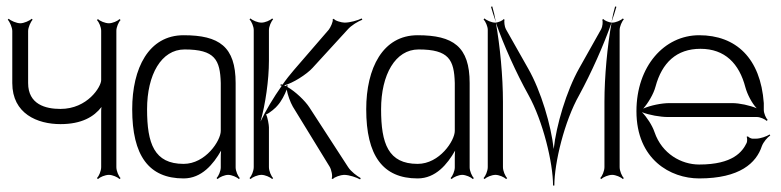

<svg xmlns="http://www.w3.org/2000/svg" viewBox="-20 -541 2417 594"><path d="M4 -480C10 -474 18 -456 18 -445V-284C18 -189 96 -157 167 -157C233 -157 271 -180 294 -210C293 -205 293 -199 293 -194V-24C293 -12 286 4 280 10L283 13C289 7 305 0 317 0C328 0 344 7 350 13L353 10C347 4 340 -12 340 -24V-446C340 -457 347 -473 353 -479L350 -482C344 -476 328 -469 317 -469C305 -469 289 -476 283 -482L280 -479C286 -473 293 -457 293 -446V-293C293 -273 251 -204 167 -204C121 -204 67 -218 67 -284V-445C67 -456 75 -474 81 -480L78 -483C72 -477 54 -469 43 -469C31 -469 13 -477 7 -483Z M435 -203C435 -310 479 -388 551 -388C645 -388 661 -356 663 -284V-136C663 -106 616 -34 548 -34C457 -34 435 -97 435 -203ZM389 -203C389 -60 440 11 548 11C604 11 640 -33 664 -75C663 -67 663 -58 663 -50V-23C663 -12 656 4 650 10L653 13C659 7 675 0 686 0C697 0 713 7 719 13L722 10C716 4 709 -12 709 -23V-284C709 -397 658 -432 548 -432C440 -432 389 -330 389 -203Z M752 10 755 13C761 7 777 0 789 0C800 0 816 7 822 13L825 10C819 4 812 -12 812 -24V-147C812 -154 808 -179 803 -187C813 -190 835 -209 839 -215C850 -227 861 -248 867 -264C870 -247 878 -225 886 -211L1000 -25C1005 -17 1010 5 1006 11L1010 13C1013 7 1035 0 1044 0C1061 0 1083 8 1094 14L1096 10C1085 4 1066 -10 1057 -24L937 -209C924 -229 894 -258 869 -272C869 -274 870 -276 870 -277L866 -278V-274C864 -275 861 -276 859 -277C885 -283 929 -311 947 -331L1055 -449C1067 -463 1088 -475 1101 -480L1099 -484C1087 -478 1063 -471 1046 -471C1037 -471 1015 -477 1013 -483L1009 -481C1012 -476 1002 -455 997 -449L889 -324C877 -310 865 -295 854 -279C852 -280 850 -280 848 -280V-276H852C826 -239 802 -199 786 -165C801 -218 812 -293 812 -353V-448C812 -459 819 -475 825 -481L822 -484C816 -478 800 -471 789 -471C777 -471 761 -478 755 -484L752 -481C758 -475 765 -459 765 -448V-24C765 -12 758 4 752 10Z M1159 -203C1159 -310 1203 -388 1275 -388C1369 -388 1385 -356 1387 -284V-136C1387 -106 1340 -34 1272 -34C1181 -34 1159 -97 1159 -203ZM1113 -203C1113 -60 1164 11 1272 11C1328 11 1364 -33 1388 -75C1387 -67 1387 -58 1387 -50V-23C1387 -12 1380 4 1374 10L1377 13C1383 7 1399 0 1410 0C1421 0 1437 7 1443 13L1446 10C1440 4 1433 -12 1433 -23V-284C1433 -397 1382 -432 1272 -432C1164 -432 1113 -330 1113 -203Z M1476 10 1479 13C1485 7 1501 0 1513 0C1524 0 1540 7 1546 13L1549 10C1543 4 1536 -12 1536 -24V-226C1536 -304 1527 -399 1514 -471H1512C1501 -471 1485 -478 1479 -484L1476 -481C1482 -475 1489 -459 1489 -449V-24C1489 -12 1482 4 1476 10ZM1514 -471V-473ZM1499 -520C1503 -506 1508 -490 1514 -473C1511 -491 1507 -507 1503 -521ZM1872 -471V-473ZM1872 -473C1878 -490 1883 -506 1887 -520L1883 -521C1879 -507 1875 -491 1872 -473ZM1837 10 1840 13C1846 7 1862 0 1874 0C1885 0 1901 7 1907 13L1910 10C1904 4 1897 -12 1897 -24V-448C1897 -459 1904 -475 1910 -481L1907 -484C1901 -478 1885 -471 1874 -471H1872C1859 -399 1850 -304 1850 -226V-24C1850 -12 1843 4 1837 10ZM1514 -471C1538 -402 1577 -315 1615 -247C1660 -166 1691 -37 1691 33H1695C1695 -37 1726 -166 1772 -247C1809 -315 1848 -402 1872 -471C1864 -472 1850 -477 1847 -482L1843 -480C1846 -475 1844 -458 1840 -451L1772 -330C1732 -259 1701 -153 1693 -80C1685 -153 1654 -259 1614 -329L1545 -451C1541 -458 1539 -475 1541 -480L1538 -482C1535 -477 1522 -472 1514 -471Z M1970 -205C1985 -222 2002 -250 2008 -273C2028 -347 2073 -390 2147 -390C2223 -390 2267 -344 2286 -271C2292 -249 2306 -222 2321 -206C2300 -215 2268 -222 2245 -222H2051C2027 -222 1992 -215 1970 -205ZM1949 -197C1949 -47 2055 11 2143 11C2269 11 2320 -37 2337 -89C2342 -102 2354 -116 2363 -122L2361 -125C2352 -119 2332 -112 2319 -112H2308C2304 -112 2296 -116 2294 -119L2290 -118C2292 -114 2292 -103 2290 -99C2277 -72 2248 -32 2143 -32C2088 -32 2028 -65 2005 -132C1998 -153 1981 -179 1966 -194C1988 -185 2023 -179 2046 -179H2322C2332 -179 2347 -172 2352 -167L2355 -170C2350 -175 2343 -190 2343 -201V-222C2333 -361 2257 -432 2143 -432C2035 -432 1949 -336 1949 -197Z"/></svg>

Font: Armata Saber
Style: Rg
Weight: 400
Designer: Jasper
Foundry: Cannot Into Space Fonts
Version: Version 0.970